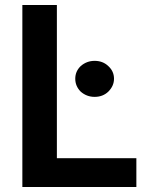

<svg xmlns="http://www.w3.org/2000/svg" viewBox="-20 -750 614 773"><path d="M209 -730V-113H529V3H70V-730ZM305 -381Q283 -403 283 -433Q283 -463 305 -484Q329 -505 361 -505Q394 -505 416 -484Q439 -463 439 -433Q439 -404 416 -381Q394 -360 361 -360Q329 -360 305 -381Z"/></svg>

Font: Sinter Bold
Style: Regular
Weight: 700
Foundry: Adobe & rsms
Version: Version 1.000